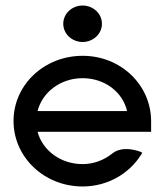

<svg xmlns="http://www.w3.org/2000/svg" viewBox="-20 -664 596 695"><path d="M279 -512C317 -512 349 -541 349 -578C349 -615 317 -644 279 -644C241 -644 209 -615 209 -578C209 -541 241 -512 279 -512ZM527 -187V-225C527 -356 418 -462 279 -462C140 -462 29 -357 29 -226C29 -95 140 11 279 11C370 11 449 -36 492 -106L495 -111L490 -114C490 -114 426 -141 386 -108C357 -85 320 -70 279 -70C200 -70 134 -119 116 -187ZM116 -262C133 -330 199 -381 279 -381C359 -381 424 -331 440 -262Z"/></svg>

Font: Charger
Style: Bd
Weight: 400
Designer: Jasper
Foundry: Cannot Into Space Fonts
Version: Version 0.98